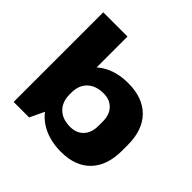

<svg xmlns="http://www.w3.org/2000/svg" viewBox="-183 -925 1121 1121"><g transform="rotate(45 377.5 -364.5)"><path d="M464 11Q378 11 314 -21.5Q250 -54 215.5 -113.5Q181 -173 180 -254V-288Q181 -369 215.5 -428Q250 -487 312 -519Q374 -551 458 -551Q578 -551 644.5 -484Q711 -417 711 -293V-247Q711 -123 646 -56Q581 11 464 11ZM62 -740H262V-152L190 0H62ZM398 -130Q450 -130 480.5 -162.5Q511 -195 511 -251V-287Q511 -343 480.5 -375Q450 -407 398 -407Q335 -407 298.5 -372.5Q262 -338 262 -277V-262Q262 -201 298 -165.5Q334 -130 398 -130Z"/></g></svg>

Font: Pathway Extreme 28pt ExtraBold
Style: Regular
Weight: 800
Designer: Eduardo Rodriguez Tunni
Foundry: Eduardo Rodriguez Tunni
Version: Version 1.001;gftools[0.9.26]